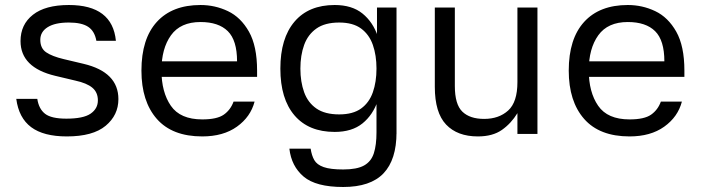

<svg xmlns="http://www.w3.org/2000/svg" viewBox="-20 -535 2800 767"><path d="M365 -372Q358 -411 332 -428Q306 -445 255 -445Q200 -445 170.5 -426.5Q141 -408 141 -376Q141 -342 164.5 -326Q188 -310 234 -299L314 -280Q453 -247 453 -139Q453 -75 402 -32.5Q351 10 247 10Q154 10 104.5 -27Q55 -64 45 -140H129Q135 -100 160 -80.5Q185 -61 245 -61Q313 -61 342 -81Q371 -101 371 -134Q371 -166 349 -184.5Q327 -203 281 -213L201 -232Q62 -265 62 -371Q62 -437 111.5 -476Q161 -515 255 -515Q429 -515 443 -372Z M584 -290H927Q927 -374 890 -410.5Q853 -447 781 -447Q701 -447 663 -394Q625 -341 625 -254Q625 -167 662.5 -112.5Q700 -58 788 -58Q847 -58 874 -77Q901 -96 913 -129H997Q981 -68 926.5 -29Q872 10 788 10Q668 10 606.5 -60Q545 -130 545 -253Q545 -380 606.5 -447.5Q668 -515 781 -515Q839 -515 890.5 -490.5Q942 -466 974.5 -408.5Q1007 -351 1007 -253V-228H583Z M1317 -8Q1213 -8 1156.5 -74Q1100 -140 1100 -261Q1100 -382 1156.5 -448.5Q1213 -515 1317 -515Q1386 -515 1428 -481Q1470 -447 1489.5 -389.5Q1509 -332 1509 -261Q1509 -191 1489.5 -133.5Q1470 -76 1428 -42Q1386 -8 1317 -8ZM1335 -78Q1390 -78 1422.5 -101.5Q1455 -125 1469.5 -166.5Q1484 -208 1484 -261Q1484 -314 1469.5 -355.5Q1455 -397 1422.5 -421Q1390 -445 1335 -445Q1278 -445 1244 -421Q1210 -397 1195 -355.5Q1180 -314 1180 -261Q1180 -208 1195 -166.5Q1210 -125 1244 -101.5Q1278 -78 1335 -78ZM1486 -505H1564V0H1484V-379L1486 -385ZM1564 -6Q1564 103 1512 157.5Q1460 212 1351 212Q1242 212 1193 170.5Q1144 129 1136 59H1221Q1225 86 1235.5 104.5Q1246 123 1273 132.5Q1300 142 1351 142Q1406 142 1434.5 126Q1463 110 1473.5 77Q1484 44 1484 -6Z M2047 -505H2127V0H2047V-83Q2022 -42 1985 -16Q1948 10 1889 10Q1807 10 1762 -37.5Q1717 -85 1717 -188V-505H1797V-191Q1797 -118 1827 -89Q1857 -60 1914 -60Q1973 -60 2010 -93.5Q2047 -127 2047 -207Z M2291 -290H2634Q2634 -374 2597 -410.5Q2560 -447 2488 -447Q2408 -447 2370 -394Q2332 -341 2332 -254Q2332 -167 2369.5 -112.5Q2407 -58 2495 -58Q2554 -58 2581 -77Q2608 -96 2620 -129H2704Q2688 -68 2633.5 -29Q2579 10 2495 10Q2375 10 2313.5 -60Q2252 -130 2252 -253Q2252 -380 2313.5 -447.5Q2375 -515 2488 -515Q2546 -515 2597.5 -490.5Q2649 -466 2681.5 -408.5Q2714 -351 2714 -253V-228H2290Z"/></svg>

Font: 42dot Sans
Style: Regular
Weight: 400
Designer: 42dot
Version: Version 1.000